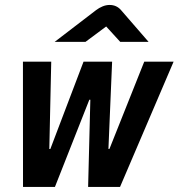

<svg xmlns="http://www.w3.org/2000/svg" viewBox="-20 -740 707 760"><path d="M71.1 0 70.8 -496H182.8L175.2 -150.1H179.2L310.7 -496H423.8L409.2 -150.5H413.2L551 -496H667.2L455.1 0H328.8L337.6 -345.3H333.6L197.4 0ZM196.5 -574.4 360.7 -700.2Q372.1 -708.9 386.1 -714.7Q400 -720.4 413.8 -720.4Q441.3 -720.4 458.9 -700.2L568 -574.4H455.8L400.3 -635.2L318.6 -574.4Z"/></svg>

Font: Atkinson Hyperlegible Mono ExtraLight
Style: Italic
Weight: 200
Italic angle: -12°
Monospace: yes
Designer: Elliott Scott, Megan Eiswerth, Linus Boman, Theodore Petrosky, Letters from Sweden
Foundry: Applied Design Works, Letters from Sweden
Version: Version 2.001